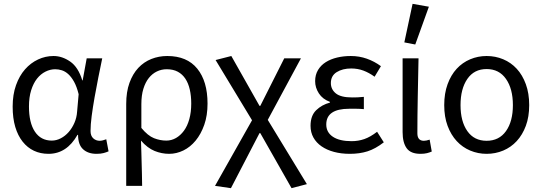

<svg xmlns="http://www.w3.org/2000/svg" viewBox="-20 -790 2825 1001"><path d="M233 12Q191 12 157 -4Q123 -20 98 -51.5Q73 -83 59.5 -128.5Q46 -174 46 -234Q46 -297 63.5 -346Q81 -395 110.5 -428.5Q140 -462 178.5 -480Q217 -498 259 -498Q304 -498 346 -469Q388 -440 409 -371H411L432 -486H513Q503 -438 492.5 -385.5Q482 -333 473 -282Q464 -231 458 -185.5Q452 -140 452 -107Q452 -82 466 -69Q480 -56 500 -56Q508 -56 517 -58.5Q526 -61 534 -64L546 -1Q535 4 520 8Q505 12 483 12Q439 12 413 -12Q387 -36 387 -87H384Q328 12 233 12ZM250 -57Q274 -57 297 -69Q320 -81 338 -101.5Q356 -122 368 -149.5Q380 -177 382 -208L390 -299Q380 -339 366 -364Q352 -389 336 -403.5Q320 -418 302.5 -423.5Q285 -429 268 -429Q242 -429 217 -416.5Q192 -404 173 -380Q154 -356 142.5 -319.5Q131 -283 131 -235Q131 -150 162 -103.5Q193 -57 250 -57Z M638 179V-248Q638 -311 655 -358Q672 -405 701 -436Q730 -467 769 -482.5Q808 -498 852 -498Q955 -498 1008.5 -432Q1062 -366 1062 -250Q1062 -188 1045 -139.5Q1028 -91 1000 -57Q972 -23 936 -5.5Q900 12 862 12Q823 12 786 -3Q749 -18 715 -57Q716 -24 717 4.5Q718 33 718.5 61Q719 89 720 118Q721 147 721 179ZM847 -57Q874 -57 897.5 -70.5Q921 -84 939 -108.5Q957 -133 967 -169Q977 -205 977 -250Q977 -290 969.5 -323Q962 -356 946.5 -379.5Q931 -403 907 -416Q883 -429 849 -429Q822 -429 798 -417.5Q774 -406 756 -383.5Q738 -361 727.5 -327Q717 -293 717 -247V-123Q751 -82 783 -69.5Q815 -57 847 -57Z M1184 191 1101 179 1294 -163 1104 -477 1186 -498 1333 -238H1337L1462 -486H1549L1376 -165L1580 170L1500 191L1337 -96H1333Z M1804 12Q1759 12 1721.5 2Q1684 -8 1656.5 -27Q1629 -46 1614 -73Q1599 -100 1599 -134Q1599 -187 1628.5 -215.5Q1658 -244 1700 -255V-259Q1662 -273 1642.5 -303Q1623 -333 1623 -367Q1623 -400 1638 -425Q1653 -450 1678.5 -466Q1704 -482 1737.5 -490Q1771 -498 1809 -498Q1853 -498 1892.5 -484Q1932 -470 1966 -445L1933 -390Q1904 -411 1874.5 -422Q1845 -433 1811 -433Q1766 -433 1735.5 -414Q1705 -395 1705 -357Q1705 -324 1731 -303Q1757 -282 1816 -282Q1830 -282 1844 -282.5Q1858 -283 1877 -285V-221Q1855 -223 1837 -223Q1819 -223 1801 -223Q1681 -223 1681 -141Q1681 -100 1715.5 -77Q1750 -54 1813 -54Q1848 -54 1879.5 -65Q1911 -76 1946 -103L1981 -48Q1937 -14 1896 -1Q1855 12 1804 12Z M2172 12Q2121 12 2100 -17.5Q2079 -47 2079 -101V-486H2162Q2160 -387 2158 -285Q2156 -183 2156 -95Q2156 -56 2190 -56Q2202 -56 2220 -62L2231 0Q2220 5 2206 8.5Q2192 12 2172 12ZM2088 -569 2131 -770 2216 -755 2145 -558Z M2517 12Q2472 12 2431.5 -5Q2391 -22 2361 -54.5Q2331 -87 2313.5 -134Q2296 -181 2296 -242Q2296 -303 2313.5 -351Q2331 -399 2361 -431.5Q2391 -464 2431.5 -481Q2472 -498 2517 -498Q2563 -498 2603.5 -481Q2644 -464 2674 -431.5Q2704 -399 2721.5 -351Q2739 -303 2739 -242Q2739 -181 2721.5 -134Q2704 -87 2674 -54.5Q2644 -22 2603.5 -5Q2563 12 2517 12ZM2517 -56Q2582 -56 2618 -106.5Q2654 -157 2654 -242Q2654 -327 2618 -378.5Q2582 -430 2517 -430Q2452 -430 2416.5 -378.5Q2381 -327 2381 -242Q2381 -157 2416.5 -106.5Q2452 -56 2517 -56Z"/></svg>

Font: Giro Regular
Style: Regular
Weight: 400
Designer: Paul D. Hunt
Foundry: Adobe Systems Incorporated
Version: Version 1.000;PS 1.0;hotconv 1.0.88;makeotf.lib2.5.647800